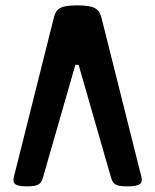

<svg xmlns="http://www.w3.org/2000/svg" viewBox="-20 -842 570 705"><path d="M76.2 -157.7Q47.9 -157.7 36.9 -165.3Q25.9 -172.9 31.2 -193.4L178.2 -778.8Q181.2 -790.5 186 -798.6Q190.9 -806.6 200.2 -812Q209.5 -817.4 224.4 -819.8Q239.3 -822.3 262.7 -822.3Q287.6 -822.3 303.2 -819.8Q318.8 -817.4 328.6 -812Q338.4 -806.6 343.5 -798.6Q348.6 -790.5 352.1 -778.8L499 -193.4Q504.4 -172.9 492.4 -165.3Q480.5 -157.7 449.2 -157.7Q431.2 -157.7 420.4 -159.4Q409.7 -161.1 403.1 -165.3Q396.5 -169.4 393.1 -176.3Q389.6 -183.1 386.7 -193.4L268.6 -604H256.8L138.7 -193.4Q135.7 -183.1 132.3 -176.3Q128.9 -169.4 122.3 -165.3Q115.7 -161.1 105 -159.4Q94.2 -157.7 76.2 -157.7Z"/></svg>

Font: Denk One
Style: Regular
Weight: 400
Designer: Irina Smirnova
Foundry: Irina Smirnova
Version: Version 1.002